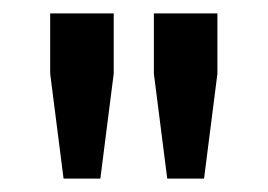

<svg xmlns="http://www.w3.org/2000/svg" viewBox="-20 -720 400 287"><path d="M130 -453H75L55 -610V-700H150V-610ZM285 -453H230L210 -610V-700H305V-610Z"/></svg>

Font: Share
Style: Regular
Weight: 400
Designer: Ralph du Carrois
Version: Version 1.001